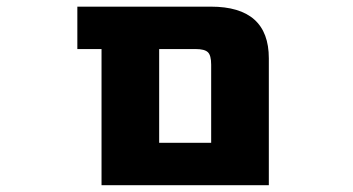

<svg xmlns="http://www.w3.org/2000/svg" viewBox="-20 -544 1040 566"><path d="M442.4 2H279.3V-399.4H208V-524.4H601.6Q772.5 -524.4 772.5 -372.1V2ZM602.5 -353.5Q602.5 -380.9 592.8 -390.1Q583 -399.4 556.6 -399.4H449.2V-123H602.5Z"/></svg>

Font: Gen Shin Gothic Monospace Heavy
Style: Bold
Weight: 800
Designer: [Source Han Sans]
Ryoko NISHIZUKA  (kana & ideographs); Paul D. Hunt (Latin, Greek & Cyrillic); Wenlong ZHANG  (bopomofo
Version: Version 1.002.20150607